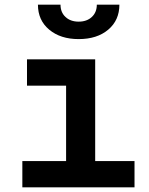

<svg xmlns="http://www.w3.org/2000/svg" viewBox="-20 -805 640 825"><path d="M76 0V-113H264V-437H96V-550H389V-113H558V0ZM318 -637Q240 -637 191.5 -677.5Q143 -718 143 -785H240Q240 -752 261.5 -732Q283 -712 318 -712Q353 -712 374.5 -732Q396 -752 396 -785H493Q493 -718 445 -677.5Q397 -637 318 -637Z"/></svg>

Font: NKDuy Mono
Style: Bold
Weight: 700
Monospace: yes
Designer: NKDuy
Foundry: NKDuy
Version: Version 2.251; ttfautohint (v1.8.4.7-5d5b)